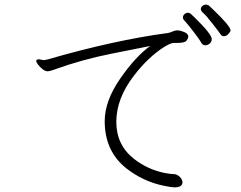

<svg xmlns="http://www.w3.org/2000/svg" viewBox="-20 -801 1040 827"><path d="M900 -758Q973 -688 973 -670Q973 -665 964 -655Q955 -645 945 -645Q935 -645 929 -654.5Q923 -664 895.5 -699Q868 -734 856.5 -744Q845 -754 845 -761.5Q845 -769 851.5 -775Q858 -781 866.5 -781Q875 -781 881 -776Q887 -771 900 -758ZM848 -615Q841 -629 812 -666.5Q783 -704 775.5 -711Q768 -718 768 -726Q768 -734 774.5 -740Q781 -746 789 -746Q797 -746 802 -741L816 -728Q892 -654 892 -633Q892 -621 883.5 -613.5Q875 -606 864.5 -606Q854 -606 848 -615ZM146 -546 167 -542Q173 -542 185 -545Q472 -628 704 -659Q714 -661 722.5 -665Q731 -669 739 -670H745Q757 -670 773.5 -663Q790 -656 791 -645V-643Q791 -636 783.5 -626Q776 -616 742 -616H728Q715 -616 686 -598Q617 -554 556 -474Q481 -376 481 -276Q481 -176 558 -116Q616 -71 689 -56Q716 -51 729 -51Q742 -51 754 -39.5Q766 -28 766 -16Q766 6 731 6Q719 6 685 -1Q597 -19 524 -76Q431 -150 431 -279Q431 -366 497.5 -462Q564 -558 627 -603Q579 -593 457 -569Q335 -545 213 -501Q194 -494 184.5 -494Q175 -494 163.5 -503Q152 -512 144 -522.5Q136 -533 136 -538.5Q136 -544 146 -546Z"/></svg>

Font: LXGW WenKai Lite Light
Style: Regular
Weight: 300
Designer: LXGW / Fontworks Inc.
Foundry: LXGW / Fontworks Inc.
Version: Version 1.511; March 25, 2025